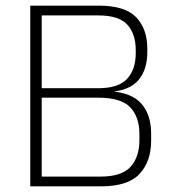

<svg xmlns="http://www.w3.org/2000/svg" viewBox="-20 -659 608 679"><path d="M112 0V-34.5H335.5Q410.5 -34.5 441.8 -69.2Q473 -104 473 -163V-185.5Q473 -245 440.8 -279.2Q408.5 -313.5 328 -313.5H114V-347H327.5Q399 -347 429.5 -380.2Q460 -413.5 460 -470.5V-482Q460 -538.5 430.5 -571.5Q401 -604.5 327 -604.5H111.5V-639H329.5Q422.5 -639 461.8 -597.8Q501 -556.5 501 -486V-475Q501 -413 469.8 -376Q438.5 -339 370 -334L368 -336.5Q446 -331.5 480.2 -292.2Q514.5 -253 514.5 -186V-161.5Q514.5 -88 473.5 -44Q432.5 0 338 0ZM87 0V-639H127.5V0Z"/></svg>

Font: Anek Odia ExtraLight
Style: Regular
Weight: 250
Designer: Yesha Goshar & Mahesh Sahu (Odia), Yesha Goshar (Latin)
Foundry: Ek Type
Version: Version 1.003